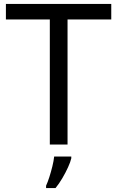

<svg xmlns="http://www.w3.org/2000/svg" viewBox="-20 -734 596 975"><path d="M323 0H233V-635H10V-714H545V-635H323ZM342 70Q338 88 325.5 115.5Q313 143 296.5 171Q280 199 262 221H214V209Q222 192 230.5 165.5Q239 139 246 110.5Q253 82 255 61H342Z"/></svg>

Font: Noto Sans Kawi
Style: Regular
Weight: 400
Designer: Fadhl Haqq
Version: Version 1.000